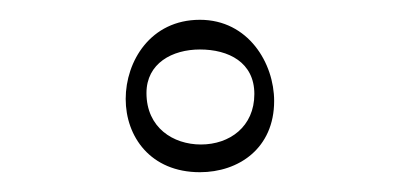

<svg xmlns="http://www.w3.org/2000/svg" viewBox="-20 -687 404 194"><path d="M182 -513C221 -513 257 -537 257 -585C257 -623 231 -667 182 -667C132 -667 107 -625 107 -587C107 -549 132 -513 182 -513ZM183 -541C155 -541 128 -558 128 -593C128 -623 154 -637 182 -637C211 -637 237 -624 237 -592C237 -559 212 -541 183 -541Z"/></svg>

Font: Sinistre
Style: Regular
Weight: 400
Designer: Jules Durand
Foundry: Collletttivo
Version: Version 69.420;Glyphs 3.2 (3217)